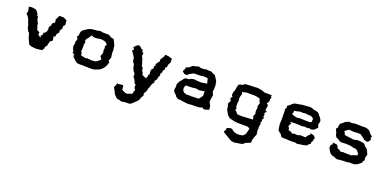

<svg xmlns="http://www.w3.org/2000/svg" viewBox="-10 -1150 4217 2097"><g transform="rotate(20 2098.5 -101.5)"><path d="M479.5 -424.8H442.4C441.4 -424.8 436.5 -423.8 427.7 -424.8L410.2 -387.7C409.2 -386.7 408.2 -383.8 404.3 -377C402.3 -375 402.3 -372.1 404.3 -368.2C406.2 -364.3 407.2 -355.5 407.2 -340.8C407.2 -337.9 404.3 -335.9 399.4 -334C394.5 -333 388.7 -328.1 381.8 -318.4C377.9 -312.5 377 -308.6 379.9 -305.7C382.8 -303.7 378.9 -295.9 368.2 -282.2C362.3 -274.4 359.4 -266.6 361.3 -259.8C362.3 -252.9 363.3 -248 364.3 -246.1C364.3 -244.1 364.3 -243.2 363.3 -240.2C362.3 -237.3 361.3 -230.5 357.4 -219.7C355.5 -212.9 350.6 -206.1 342.8 -200.2C335 -194.3 329.1 -190.4 324.2 -187.5C322.3 -186.5 323.2 -184.6 328.1 -181.6C332 -177.7 329.1 -170.9 317.4 -159.2C312.5 -154.3 310.5 -150.4 309.6 -147.5C308.6 -144.5 311.5 -141.6 318.4 -137.7C319.3 -137.7 317.4 -136.7 313.5 -133.8C309.6 -131.8 300.8 -137.7 284.2 -152.3C280.3 -153.3 278.3 -154.3 280.3 -158.2C281.2 -162.1 282.2 -166 284.2 -169.9C285.2 -171.9 284.2 -174.8 283.2 -178.7C281.2 -182.6 272.5 -187.5 254.9 -196.3C252 -197.3 251 -199.2 251 -201.2C251 -203.1 249 -211.9 244.1 -226.6C239.3 -239.3 237.3 -244.1 236.3 -245.1C236.3 -246.1 235.4 -252 236.3 -263.7C237.3 -266.6 235.4 -270.5 231.4 -273.4C227.5 -277.3 222.7 -285.2 218.8 -299.8C217.8 -305.7 215.8 -309.6 213.9 -309.6C211.9 -310.5 211.9 -319.3 213.9 -336.9C213.9 -337.9 210.9 -337.9 205.1 -337.9C199.2 -338.9 197.3 -345.7 196.3 -359.4C197.3 -361.3 191.4 -370.1 180.7 -383.8C169.9 -397.5 163.1 -403.3 160.2 -403.3C130.9 -407.2 116.2 -410.2 115.2 -410.2C115.2 -411.1 102.5 -409.2 78.1 -405.3C82 -390.6 85 -383.8 85 -382.8C85 -381.8 85.9 -374 88.9 -358.4C89.8 -356.4 89.8 -354.5 88.9 -353.5C87.9 -352.5 85.9 -343.8 82 -327.1C97.7 -308.6 104.5 -298.8 105.5 -297.9C105.5 -296.9 110.4 -290 119.1 -275.4C119.1 -274.4 121.1 -267.6 126 -254.9C130.9 -242.2 132.8 -235.4 133.8 -233.4C139.6 -219.7 142.6 -212.9 142.6 -211.9C143.6 -210.9 144.5 -203.1 146.5 -188.5C147.5 -185.5 147.5 -182.6 148.4 -181.6C149.4 -179.7 154.3 -169.9 165 -149.4C168.9 -142.6 172.9 -139.6 175.8 -140.6C178.7 -141.6 182.6 -130.9 187.5 -107.4C189.5 -99.6 192.4 -89.8 197.3 -78.1C202.1 -65.4 205.1 -59.6 206.1 -59.6L214.8 -39.1L224.6 -17.6C243.2 -9.8 252.9 -5.9 253.9 -5.9C254.9 -5.9 264.6 -4.9 286.1 -2C293 -1 299.8 0 306.6 0C310.5 0 314.5 0 319.3 -1C331.1 -2 349.6 -3.9 376 -7.8C379.9 -11.7 381.8 -13.7 381.8 -14.6L393.6 -33.2C397.5 -39.1 397.5 -43.9 394.5 -45.9C391.6 -47.9 396.5 -55.7 410.2 -70.3C413.1 -72.3 414.1 -75.2 414.1 -80.1C414.1 -85 416 -92.8 419.9 -105.5C422.9 -116.2 424.8 -123 423.8 -125C422.9 -127 431.6 -132.8 448.2 -141.6C452.1 -143.6 452.1 -149.4 450.2 -161.1C447.3 -172.9 446.3 -180.7 445.3 -186.5C444.3 -193.4 447.3 -197.3 455.1 -195.3C462.9 -193.4 466.8 -200.2 464.8 -215.8C463.9 -221.7 466.8 -228.5 472.7 -235.4C478.5 -242.2 483.4 -247.1 486.3 -251C489.3 -253.9 489.3 -257.8 487.3 -262.7C484.4 -267.6 486.3 -275.4 492.2 -288.1C495.1 -293.9 498 -295.9 501 -295.9C504.9 -294.9 505.9 -301.8 503.9 -315.4C502.9 -326.2 502.9 -332 503.9 -333C503.9 -334 508.8 -338.9 518.6 -348.6C520.5 -350.6 521.5 -354.5 521.5 -360.4C521.5 -363.3 521.5 -365.2 520.5 -369.1C519.5 -379.9 518.6 -392.6 516.6 -407.2C504.9 -411.1 499 -413.1 498 -414.1C497.1 -414.1 491.2 -418 479.5 -424.8Z M943.4 -416C932.6 -416 923.8 -418 916 -420.9C914.1 -421.9 911.1 -421.9 907.2 -421.9C899.4 -421.9 888.7 -419.9 875 -416C867.2 -413.1 862.3 -413.1 860.4 -414.1C859.4 -415 844.7 -413.1 816.4 -410.2C806.6 -409.2 796.9 -407.2 786.1 -402.3L762.7 -390.6C753.9 -385.7 745.1 -379.9 736.3 -373C727.5 -367.2 722.7 -363.3 719.7 -360.4C713.9 -355.5 710 -350.6 707 -345.7C704.1 -339.8 702.1 -332 700.2 -321.3C699.2 -311.5 699.2 -306.6 700.2 -305.7C702.1 -303.7 697.3 -295.9 688.5 -281.2C683.6 -274.4 685.5 -268.6 692.4 -266.6C699.2 -264.6 700.2 -254.9 695.3 -236.3C693.4 -227.5 691.4 -222.7 689.5 -222.7C686.5 -221.7 687.5 -213.9 691.4 -198.2C692.4 -195.3 691.4 -193.4 688.5 -189.5C685.5 -186.5 684.6 -180.7 684.6 -170.9V-160.2C688.5 -147.5 689.5 -141.6 689.5 -140.6C688.5 -139.6 693.4 -131.8 702.1 -116.2C705.1 -113.3 704.1 -109.4 700.2 -104.5C696.3 -98.6 706.1 -90.8 728.5 -81.1C724.6 -76.2 722.7 -73.2 720.7 -71.3C718.8 -69.3 721.7 -62.5 728.5 -53.7C734.4 -46.9 742.2 -40 750 -33.2C757.8 -26.4 762.7 -21.5 766.6 -18.6C778.3 -9.8 785.2 -4.9 786.1 -4.9C787.1 -3.9 796.9 -3.9 817.4 -2.9C828.1 -2 835 -2 837.9 -2.9C839.8 -3.9 855.5 -3.9 882.8 -2C891.6 -1 902.3 -2 913.1 -2C923.8 -2 937.5 -2 956.1 -1H957C969.7 -1 981.4 -2.9 990.2 -5.9C999 -9.8 1007.8 -12.7 1015.6 -15.6C1032.2 -21.5 1041 -24.4 1043 -26.4C1044.9 -28.3 1051.8 -33.2 1062.5 -42C1069.3 -46.9 1076.2 -54.7 1082 -63.5C1087.9 -72.3 1091.8 -79.1 1094.7 -83C1099.6 -90.8 1103.5 -99.6 1106.4 -111.3L1111.3 -127C1114.3 -134.8 1111.3 -139.6 1105.5 -141.6C1099.6 -143.6 1100.6 -153.3 1107.4 -169.9C1112.3 -182.6 1115.2 -189.5 1115.2 -191.4C1115.2 -193.4 1113.3 -201.2 1111.3 -216.8C1109.4 -228.5 1109.4 -233.4 1108.4 -234.4C1107.4 -235.4 1107.4 -247.1 1108.4 -270.5C1109.4 -273.4 1108.4 -279.3 1106.4 -289.1C1105.5 -298.8 1104.5 -308.6 1102.5 -320.3C1102.5 -321.3 1102.5 -321.3 1103.5 -322.3C1103.5 -324.2 1092.8 -345.7 1072.3 -387.7L1064.5 -391.6L1040 -395.5C1037.1 -396.5 1035.2 -397.5 1033.2 -400.4C1031.2 -402.3 1021.5 -407.2 1004.9 -415C1000 -417 995.1 -418 992.2 -417C990.2 -416 973.6 -415 943.4 -416ZM830.1 -345.7C847.7 -338.9 856.4 -335 858.4 -334C859.4 -332 862.3 -332 867.2 -333C894.5 -334 908.2 -334 909.2 -335.9C909.2 -336.9 914.1 -336.9 925.8 -338.9C941.4 -340.8 951.2 -340.8 955.1 -339.8C958 -339.8 970.7 -337.9 993.2 -332C1002 -325.2 1006.8 -321.3 1007.8 -320.3C1007.8 -319.3 1012.7 -315.4 1021.5 -306.6C1008.8 -286.1 1004.9 -274.4 1008.8 -272.5C1012.7 -270.5 1014.6 -264.6 1011.7 -253.9C1007.8 -239.3 1007.8 -228.5 1011.7 -222.7C1014.6 -216.8 1015.6 -211.9 1013.7 -208C1006.8 -185.5 1002.9 -172.9 1001 -170.9C998 -168.9 998 -167 1001 -162.1C1009.8 -148.4 1015.6 -142.6 1016.6 -141.6L1019.5 -130.9C1001 -114.3 988.3 -104.5 982.4 -100.6C977.5 -96.7 972.7 -93.8 967.8 -92.8C962.9 -91.8 954.1 -91.8 941.4 -89.8C928.7 -87.9 918 -87.9 906.2 -89.8C880.9 -93.8 867.2 -94.7 866.2 -91.8C864.3 -88.9 859.4 -87.9 850.6 -89.8C842.8 -90.8 831.1 -92.8 816.4 -95.7C801.8 -98.6 793.9 -101.6 794.9 -105.5C797.9 -122.1 795.9 -130.9 791 -131.8C786.1 -132.8 783.2 -136.7 784.2 -144.5C784.2 -164.1 785.2 -174.8 786.1 -176.8C787.1 -178.7 787.1 -182.6 787.1 -187.5C787.1 -202.1 787.1 -211.9 786.1 -216.8C785.2 -221.7 785.2 -225.6 787.1 -228.5C793 -242.2 793 -252 788.1 -257.8C784.2 -264.6 783.2 -269.5 784.2 -272.5C792 -289.1 796.9 -297.9 797.9 -296.9C799.8 -295.9 803.7 -300.8 810.5 -311.5C820.3 -325.2 825.2 -332 825.2 -333C825.2 -332 827.1 -336.9 830.1 -345.7Z M1376 -409.2C1363.3 -422.9 1348.6 -422.9 1333 -409.2C1318.4 -394.5 1307.6 -384.8 1301.8 -379.9L1306.6 -376L1319.3 -358.4L1303.7 -342.8C1301.8 -341.8 1301.8 -339.8 1305.7 -336.9C1326.2 -308.6 1335.9 -292 1337.9 -289.1C1338.9 -287.1 1341.8 -281.2 1347.7 -271.5C1349.6 -268.6 1350.6 -264.6 1349.6 -258.8C1347.7 -252.9 1350.6 -243.2 1356.4 -228.5C1359.4 -220.7 1363.3 -215.8 1366.2 -215.8C1370.1 -216.8 1373 -207 1377.9 -185.5C1380.9 -171.9 1381.8 -165 1381.8 -164.1C1381.8 -163.1 1386.7 -155.3 1394.5 -137.7C1398.4 -128.9 1402.3 -124 1406.2 -123C1410.2 -123 1413.1 -116.2 1416 -101.6C1418 -94.7 1417 -90.8 1413.1 -88.9C1410.2 -86.9 1414.1 -79.1 1424.8 -64.5C1430.7 -57.6 1435.5 -49.8 1439.5 -42C1442.4 -34.2 1446.3 -24.4 1452.1 -11.7C1458 -8.8 1461.9 -6.8 1464.8 -4.9C1467.8 -2.9 1468.8 2.9 1464.8 14.6C1462.9 21.5 1464.8 29.3 1470.7 38.1C1476.6 45.9 1479.5 50.8 1481.4 53.7C1484.4 56.6 1482.4 59.6 1477.5 65.4C1471.7 71.3 1469.7 81.1 1471.7 93.8C1471.7 97.7 1465.8 102.5 1453.1 107.4C1440.4 112.3 1426.8 117.2 1412.1 122.1C1396.5 120.1 1388.7 119.1 1387.7 119.1L1343.8 95.7C1347.7 90.8 1349.6 87.9 1348.6 86.9C1347.7 85.9 1346.7 80.1 1344.7 69.3C1343.8 65.4 1344.7 62.5 1346.7 60.5C1348.6 58.6 1343.8 54.7 1335 47.9L1288.1 53.7L1274.4 50.8C1263.7 79.1 1258.8 93.8 1258.8 94.7C1258.8 95.7 1256.8 96.7 1252 98.6C1267.6 128.9 1277.3 146.5 1280.3 152.3L1288.1 168.9C1293 176.8 1300.8 185.5 1309.6 193.4C1318.4 201.2 1323.2 206.1 1326.2 208C1330.1 210.9 1335 212.9 1341.8 211.9C1347.7 210.9 1361.3 215.8 1382.8 222.7C1383.8 223.6 1384.8 223.6 1387.7 223.6C1390.6 222.7 1394.5 222.7 1398.4 220.7C1405.3 217.8 1418.9 216.8 1440.4 215.8H1471.7C1472.7 215.8 1479.5 212.9 1494.1 206.1C1496.1 205.1 1502 199.2 1510.7 190.4C1518.6 182.6 1525.4 175.8 1531.2 170.9C1540 163.1 1543.9 158.2 1545.9 158.2C1546.9 158.2 1552.7 150.4 1562.5 134.8C1566.4 127.9 1568.4 124 1566.4 122.1C1564.5 119.1 1569.3 111.3 1578.1 96.7C1585.9 84 1589.8 75.2 1587.9 71.3C1586.9 67.4 1585 61.5 1583 56.6C1582 52.7 1583 50.8 1586.9 47.9C1590.8 44.9 1595.7 37.1 1601.6 24.4C1603.5 20.5 1604.5 17.6 1605.5 13.7C1605.5 9.8 1607.4 2 1610.4 -11.7C1612.3 -18.6 1614.3 -21.5 1616.2 -22.5C1618.2 -23.4 1621.1 -33.2 1626 -54.7C1627.9 -61.5 1631.8 -70.3 1638.7 -79.1C1644.5 -86.9 1648.4 -91.8 1650.4 -93.8C1654.3 -97.7 1653.3 -100.6 1647.5 -103.5C1642.6 -107.4 1646.5 -114.3 1658.2 -126C1664.1 -130.9 1667 -138.7 1668.9 -149.4C1670.9 -160.2 1670.9 -165 1671.9 -167C1672.9 -173.8 1674.8 -178.7 1678.7 -178.7C1682.6 -177.7 1683.6 -189.5 1681.6 -211.9C1680.7 -216.8 1682.6 -218.8 1687.5 -219.7C1692.4 -220.7 1695.3 -230.5 1693.4 -249C1705.1 -260.7 1710.9 -267.6 1710 -269.5C1709 -271.5 1709 -276.4 1708 -287.1C1708 -292 1710 -293.9 1714.8 -294.9C1720.7 -294.9 1724.6 -304.7 1725.6 -326.2C1725.6 -330.1 1727.5 -334 1731.4 -338.9C1734.4 -344.7 1739.3 -354.5 1744.1 -369.1C1746.1 -373 1745.1 -377 1741.2 -380.9C1737.3 -384.8 1739.3 -392.6 1746.1 -403.3C1718.8 -412.1 1705.1 -417 1704.1 -417C1703.1 -417 1688.5 -418.9 1660.2 -421.9L1654.3 -400.4C1654.3 -399.4 1650.4 -392.6 1642.6 -379.9C1636.7 -370.1 1633.8 -365.2 1630.9 -365.2C1627.9 -365.2 1627 -354.5 1627 -334C1627 -329.1 1624 -325.2 1619.1 -321.3C1614.3 -317.4 1606.4 -307.6 1595.7 -289.1C1593.8 -286.1 1595.7 -283.2 1599.6 -279.3C1603.5 -276.4 1598.6 -269.5 1585 -258.8C1587.9 -251 1589.8 -246.1 1590.8 -244.1C1592.8 -242.2 1586.9 -234.4 1575.2 -221.7C1568.4 -213.9 1566.4 -201.2 1568.4 -185.5C1570.3 -168.9 1570.3 -159.2 1571.3 -156.2C1570.3 -156.2 1566.4 -154.3 1560.5 -152.3C1554.7 -150.4 1555.7 -145.5 1564.5 -135.7C1565.4 -134.8 1563.5 -133.8 1558.6 -131.8C1553.7 -129.9 1551.8 -122.1 1552.7 -108.4L1518.6 -118.2C1518.6 -119.1 1511.7 -123 1499 -131.8C1496.1 -133.8 1496.1 -136.7 1497.1 -141.6C1498 -146.5 1493.2 -157.2 1482.4 -170.9C1476.6 -177.7 1475.6 -182.6 1480.5 -186.5C1484.4 -190.4 1477.5 -201.2 1460.9 -219.7C1458 -222.7 1458 -226.6 1458 -232.4C1459 -237.3 1455.1 -247.1 1448.2 -262.7C1445.3 -268.6 1444.3 -272.5 1446.3 -273.4C1448.2 -274.4 1443.4 -284.2 1433.6 -303.7C1427.7 -315.4 1423.8 -323.2 1424.8 -329.1C1425.8 -334 1426.8 -340.8 1428.7 -350.6C1430.7 -358.4 1426.8 -361.3 1419.9 -360.4C1413.1 -359.4 1410.2 -367.2 1412.1 -382.8C1413.1 -389.6 1411.1 -390.6 1406.2 -387.7C1401.4 -384.8 1390.6 -392.6 1376 -409.2Z M2078.1 -418C2067.4 -418 2061.5 -419.9 2058.6 -422.9C2055.7 -425.8 2047.9 -424.8 2033.2 -421.9C2028.3 -420.9 2025.4 -419.9 2024.4 -418.9C2023.4 -417 2010.7 -414.1 1987.3 -410.2C1984.4 -409.2 1980.5 -408.2 1977.5 -404.3C1974.6 -400.4 1965.8 -393.6 1951.2 -381.8C1945.3 -377 1941.4 -375 1939.5 -376C1936.5 -377.9 1930.7 -374 1918 -367.2C1913.1 -345.7 1910.2 -334 1910.2 -333C1910.2 -332 1905.3 -328.1 1897.5 -322.3L1923.8 -295.9C1925.8 -294.9 1935.5 -294.9 1954.1 -293C1969.7 -305.7 1978.5 -312.5 1980.5 -313.5C1982.4 -314.5 1988.3 -317.4 2000 -324.2C2013.7 -331.1 2019.5 -335 2020.5 -335.9C2021.5 -336.9 2031.2 -335.9 2051.8 -336.9H2076.2C2075.2 -335.9 2087.9 -336.9 2112.3 -339.8C2130.9 -342.8 2145.5 -343.8 2156.2 -341.8C2167 -339.8 2175.8 -339.8 2182.6 -338.9L2188.5 -314.5L2197.3 -281.2C2186.5 -279.3 2179.7 -278.3 2173.8 -277.3C2168 -276.4 2158.2 -275.4 2146.5 -272.5C2136.7 -270.5 2123 -269.5 2105.5 -271.5L2078.1 -273.4C2061.5 -274.4 2052.7 -275.4 2051.8 -277.3C2050.8 -279.3 2041 -277.3 2019.5 -271.5C2008.8 -268.6 2002.9 -265.6 2002.9 -262.7C2002.9 -259.8 1989.3 -257.8 1961.9 -255.9C1958 -254.9 1953.1 -253.9 1947.3 -250C1941.4 -246.1 1932.6 -236.3 1923.8 -220.7C1919.9 -213.9 1917 -210.9 1914.1 -210.9C1911.1 -210.9 1905.3 -201.2 1896.5 -182.6C1889.6 -168.9 1886.7 -162.1 1886.7 -161.1C1885.7 -160.2 1886.7 -152.3 1887.7 -137.7C1888.7 -134.8 1887.7 -127.9 1885.7 -116.2C1883.8 -105.5 1882.8 -96.7 1881.8 -90.8C1890.6 -76.2 1895.5 -69.3 1895.5 -68.4C1896.5 -67.4 1902.3 -61.5 1915 -49.8C1921.9 -43.9 1924.8 -41 1923.8 -38.1C1922.9 -35.2 1931.6 -28.3 1952.1 -15.6C1956.1 -12.7 1961.9 -11.7 1968.8 -13.7C1975.6 -15.6 1989.3 -13.7 2011.7 -8.8C2018.6 -6.8 2028.3 -5.9 2043 -4.9C2057.6 -3.9 2067.4 -2.9 2073.2 -2C2076.2 -1 2079.1 -2 2081.1 -2C2084 -2 2085.9 -1 2086.9 -2C2088.9 -2.9 2102.5 -4.9 2130.9 -5.9C2137.7 -5.9 2144.5 -5.9 2148.4 -4.9C2153.3 -4.9 2165 -4.9 2186.5 -6.8L2207 -8.8C2208 -8.8 2215.8 -11.7 2233.4 -16.6C2241.2 -19.5 2246.1 -16.6 2247.1 -10.7C2248 -4.9 2257.8 -3.9 2278.3 -8.8L2310.5 -18.6C2311.5 -18.6 2312.5 -19.5 2315.4 -20.5C2313.5 -44.9 2313.5 -56.6 2312.5 -57.6C2313.5 -58.6 2309.6 -66.4 2301.8 -82C2296.9 -92.8 2293 -97.7 2291 -98.6C2289.1 -99.6 2289.1 -109.4 2292 -128.9C2295.9 -159.2 2297.9 -174.8 2299.8 -176.8C2301.8 -178.7 2296.9 -193.4 2284.2 -221.7C2282.2 -225.6 2283.2 -229.5 2286.1 -234.4C2289.1 -240.2 2290 -252.9 2288.1 -270.5C2287.1 -278.3 2288.1 -283.2 2289.1 -285.2C2291 -287.1 2289.1 -296.9 2285.2 -314.5C2283.2 -323.2 2282.2 -328.1 2284.2 -329.1C2286.1 -330.1 2281.2 -339.8 2270.5 -356.4C2268.6 -359.4 2266.6 -362.3 2263.7 -367.2C2260.7 -372.1 2254.9 -381.8 2245.1 -396.5C2242.2 -400.4 2237.3 -402.3 2231.4 -403.3C2225.6 -404.3 2212.9 -409.2 2195.3 -419.9C2191.4 -422.9 2187.5 -422.9 2182.6 -420.9C2178.7 -418.9 2164.1 -419.9 2141.6 -423.8C2137.7 -424.8 2134.8 -424.8 2132.8 -424.8C2128.9 -424.8 2127.9 -423.8 2127 -421.9C2126 -418.9 2110.4 -418 2078.1 -418ZM2197.3 -192.4C2196.3 -190.4 2195.3 -189.5 2197.3 -190.4C2199.2 -191.4 2200.2 -192.4 2201.2 -192.4C2200.2 -163.1 2200.2 -149.4 2200.2 -148.4L2204.1 -143.6C2184.6 -118.2 2174.8 -105.5 2174.8 -104.5C2174.8 -103.5 2170.9 -100.6 2163.1 -94.7C2147.5 -93.8 2129.9 -94.7 2113.3 -93.8C2096.7 -92.8 2087.9 -91.8 2085 -91.8C2064.5 -93.8 2050.8 -94.7 2042 -92.8C2033.2 -90.8 2025.4 -91.8 2020.5 -93.8C2005.9 -99.6 1997.1 -101.6 1995.1 -101.6C1994.1 -101.6 1988.3 -108.4 1976.6 -122.1C1973.6 -138.7 1972.7 -147.5 1972.7 -148.4C1972.7 -149.4 1974.6 -158.2 1980.5 -178.7H1984.4C1987.3 -178.7 1987.3 -179.7 1984.4 -182.6C2000 -182.6 2013.7 -182.6 2026.4 -183.6C2038.1 -183.6 2046.9 -183.6 2053.7 -184.6C2057.6 -185.5 2066.4 -185.5 2079.1 -187.5C2092.8 -189.5 2103.5 -189.5 2111.3 -188.5C2128.9 -184.6 2137.7 -182.6 2138.7 -182.6C2139.6 -182.6 2159.2 -186.5 2197.3 -192.4Z M2765.6 -420.9C2751 -423.8 2736.3 -425.8 2724.6 -425.8H2720.7C2708 -424.8 2700.2 -424.8 2696.3 -423.8C2691.4 -422.9 2684.6 -422.9 2672.9 -422.9C2661.1 -423.8 2644.5 -422.9 2622.1 -420.9C2605.5 -418.9 2596.7 -418.9 2594.7 -420.9C2592.8 -421.9 2585 -416 2570.3 -403.3C2566.4 -400.4 2561.5 -399.4 2553.7 -398.4C2545.9 -397.5 2535.2 -393.6 2522.5 -386.7C2515.6 -359.4 2511.7 -345.7 2511.7 -344.7C2511.7 -343.8 2510.7 -335.9 2508.8 -318.4C2507.8 -314.5 2506.8 -310.5 2502.9 -306.6C2499 -303.7 2497.1 -293 2495.1 -274.4C2494.1 -264.6 2494.1 -258.8 2493.2 -257.8C2492.2 -255.9 2497.1 -250 2507.8 -239.3C2493.2 -227.5 2487.3 -219.7 2491.2 -213.9C2495.1 -209 2498 -203.1 2501 -198.2C2502.9 -195.3 2502.9 -191.4 2500 -184.6C2497.1 -177.7 2492.2 -168.9 2486.3 -157.2C2485.4 -155.3 2485.4 -154.3 2485.4 -152.3C2485.4 -149.4 2486.3 -145.5 2489.3 -141.6C2493.2 -135.7 2496.1 -122.1 2497.1 -101.6C2497.1 -94.7 2500 -85.9 2506.8 -75.2C2512.7 -64.5 2516.6 -56.6 2519.5 -52.7C2525.4 -42 2530.3 -35.2 2533.2 -32.2C2537.1 -29.3 2543.9 -23.4 2551.8 -15.6C2555.7 -11.7 2559.6 -9.8 2564.5 -8.8C2569.3 -7.8 2585.9 -3.9 2612.3 2.9C2623 5.9 2634.8 6.8 2649.4 7.8C2663.1 8.8 2672.9 8.8 2676.8 8.8C2693.4 9.8 2703.1 8.8 2706.1 8.8C2709 9.8 2721.7 9.8 2743.2 8.8C2764.6 7.8 2777.3 8.8 2779.3 10.7C2781.2 11.7 2787.1 16.6 2799.8 25.4C2793.9 46.9 2790 61.5 2788.1 68.4C2786.1 75.2 2784.2 84 2781.2 94.7C2774.4 99.6 2770.5 101.6 2769.5 102.5C2768.6 101.6 2765.6 107.4 2759.8 116.2C2735.4 121.1 2722.7 123 2719.7 124C2716.8 125 2707 125 2689.5 124C2667 118.2 2656.2 115.2 2655.3 115.2C2653.3 114.3 2644.5 108.4 2629.9 96.7C2621.1 89.8 2611.3 86.9 2599.6 89.8C2586.9 92.8 2575.2 96.7 2563.5 101.6C2562.5 114.3 2562.5 120.1 2562.5 121.1C2562.5 122.1 2557.6 130.9 2546.9 148.4C2554.7 156.2 2558.6 159.2 2559.6 160.2C2560.5 160.2 2569.3 166 2585.9 174.8C2589.8 176.8 2597.7 181.6 2609.4 189.5C2621.1 196.3 2628.9 201.2 2633.8 204.1C2646.5 211.9 2656.2 216.8 2662.1 217.8C2668 218.8 2677.7 220.7 2691.4 222.7C2693.4 222.7 2703.1 220.7 2720.7 217.8C2739.3 213.9 2751 212.9 2757.8 211.9C2772.5 210.9 2785.2 207 2793.9 200.2C2802.7 193.4 2807.6 187.5 2810.5 185.5C2813.5 181.6 2817.4 180.7 2820.3 180.7C2823.2 179.7 2838.9 173.8 2868.2 161.1C2869.1 144.5 2868.2 135.7 2868.2 134.8C2868.2 133.8 2871.1 125 2876 106.4C2875 105.5 2877.9 97.7 2883.8 83C2889.6 69.3 2892.6 61.5 2893.6 60.5C2895.5 56.6 2895.5 51.8 2893.6 45.9C2892.6 40 2890.6 28.3 2888.7 11.7C2887.7 4.9 2888.7 1 2890.6 -1C2892.6 -2.9 2892.6 -9.8 2888.7 -23.4C2887.7 -25.4 2888.7 -31.2 2891.6 -42C2893.6 -52.7 2894.5 -61.5 2895.5 -68.4C2896.5 -73.2 2894.5 -76.2 2890.6 -79.1C2886.7 -81.1 2889.6 -87.9 2901.4 -98.6C2895.5 -106.4 2892.6 -112.3 2893.6 -114.3C2894.5 -117.2 2899.4 -124 2907.2 -136.7C2909.2 -138.7 2906.2 -141.6 2901.4 -146.5C2896.5 -151.4 2896.5 -161.1 2902.3 -176.8C2899.4 -181.6 2896.5 -185.5 2894.5 -188.5C2892.6 -191.4 2897.5 -197.3 2908.2 -209C2910.2 -211.9 2912.1 -212.9 2912.1 -214.8C2913.1 -217.8 2909.2 -219.7 2903.3 -220.7C2894.5 -221.7 2891.6 -231.4 2897.5 -252C2903.3 -273.4 2904.3 -285.2 2898.4 -289.1C2892.6 -293 2887.7 -297.9 2881.8 -302.7C2878.9 -304.7 2879.9 -304.7 2884.8 -306.6C2888.7 -308.6 2894.5 -316.4 2901.4 -330.1C2903.3 -333 2902.3 -336.9 2901.4 -342.8C2899.4 -348.6 2901.4 -360.4 2908.2 -377C2910.2 -380.9 2909.2 -382.8 2903.3 -384.8C2898.4 -385.7 2898.4 -391.6 2905.3 -402.3C2877.9 -403.3 2862.3 -404.3 2857.4 -404.3H2819.3C2815.4 -404.3 2809.6 -406.2 2803.7 -410.2C2797.9 -414.1 2785.2 -417 2765.6 -420.9ZM2586.9 -325.2C2618.2 -333 2634.8 -336.9 2635.7 -336.9H2674.8H2711.9C2729.5 -336.9 2743.2 -335.9 2751 -334C2766.6 -331.1 2777.3 -328.1 2784.2 -326.2C2791 -323.2 2794.9 -321.3 2794.9 -318.4C2795.9 -302.7 2798.8 -293 2804.7 -287.1C2810.5 -282.2 2812.5 -277.3 2810.5 -273.4C2801.8 -251 2797.9 -239.3 2798.8 -238.3C2799.8 -236.3 2798.8 -235.4 2799.8 -234.4C2803.7 -216.8 2804.7 -208 2802.7 -207C2800.8 -206.1 2799.8 -201.2 2799.8 -191.4C2798.8 -176.8 2798.8 -168 2801.8 -163.1C2804.7 -158.2 2805.7 -153.3 2803.7 -149.4C2795.9 -131.8 2791 -121.1 2792 -119.1C2793 -117.2 2796.9 -106.4 2801.8 -83H2791C2790 -82 2789.1 -82 2788.1 -83C2742.2 -81.1 2714.8 -79.1 2706.1 -78.1C2698.2 -77.1 2689.5 -76.2 2679.7 -76.2C2666 -76.2 2653.3 -76.2 2640.6 -77.1C2627.9 -77.1 2619.1 -80.1 2614.3 -86.9C2603.5 -101.6 2594.7 -110.4 2588.9 -113.3C2583 -115.2 2582 -118.2 2585 -122.1C2592.8 -134.8 2593.8 -140.6 2588.9 -142.6C2584 -143.6 2581.1 -148.4 2581.1 -155.3C2581.1 -164.1 2582 -173.8 2581.1 -181.6C2580.1 -189.5 2580.1 -196.3 2581.1 -202.1C2585.9 -219.7 2586.9 -230.5 2585 -232.4C2583 -234.4 2581.1 -239.3 2582 -248C2584 -266.6 2585 -276.4 2585 -277.3C2584 -277.3 2587.9 -286.1 2595.7 -306.6C2588.9 -314.5 2585 -320.3 2585.9 -321.3C2585.9 -322.3 2585.9 -323.2 2586.9 -325.2Z M3365.2 -421.9C3358.4 -424.8 3350.6 -425.8 3341.8 -425.8C3336.9 -425.8 3331.1 -425.8 3324.2 -424.8C3307.6 -422.9 3285.2 -420.9 3254.9 -419.9C3252.9 -419.9 3244.1 -418 3227.5 -414.1C3210.9 -411.1 3200.2 -409.2 3193.4 -408.2C3175.8 -406.2 3165 -403.3 3161.1 -400.4C3158.2 -397.5 3151.4 -392.6 3142.6 -385.7C3138.7 -382.8 3131.8 -377 3124 -369.1C3115.2 -362.3 3108.4 -358.4 3104.5 -354.5C3098.6 -349.6 3097.7 -344.7 3102.5 -340.8C3107.4 -336.9 3103.5 -327.1 3090.8 -310.5C3089.8 -308.6 3088.9 -307.6 3088.9 -306.6C3087.9 -305.7 3088.9 -305.7 3091.8 -304.7C3095.7 -303.7 3097.7 -302.7 3094.7 -300.8V-275.4C3095.7 -268.6 3094.7 -258.8 3094.7 -246.1C3095.7 -196.3 3096.7 -171.9 3094.7 -170.9C3093.8 -170.9 3092.8 -157.2 3093.8 -130.9C3093.8 -128.9 3094.7 -120.1 3097.7 -104.5C3100.6 -88.9 3101.6 -78.1 3102.5 -74.2C3103.5 -71.3 3105.5 -66.4 3111.3 -61.5C3116.2 -56.6 3124 -49.8 3135.7 -42H3138.7C3140.6 -41 3145.5 -31.2 3157.2 -10.7C3178.7 -8.8 3189.5 -7.8 3190.4 -6.8H3217.8C3228.5 -6.8 3233.4 -6.8 3234.4 -5.9C3235.4 -4.9 3251 -3.9 3282.2 -3.9C3297.9 -3.9 3305.7 -3.9 3306.6 -5.9C3307.6 -7.8 3319.3 -5.9 3341.8 0H3344.7C3348.6 0 3355.5 -1 3366.2 -2.9C3379.9 -4.9 3390.6 -6.8 3399.4 -7.8C3410.2 -8.8 3420.9 -10.7 3433.6 -14.6C3446.3 -18.6 3453.1 -20.5 3454.1 -20.5C3457 -21.5 3458 -25.4 3460 -30.3C3460.9 -34.2 3468.8 -41 3484.4 -49.8C3486.3 -51.8 3486.3 -53.7 3484.4 -58.6C3482.4 -63.5 3486.3 -73.2 3496.1 -87.9C3498 -91.8 3499 -95.7 3497.1 -99.6C3495.1 -103.5 3499 -110.4 3506.8 -122.1C3493.2 -139.6 3485.4 -148.4 3483.4 -148.4C3482.4 -148.4 3466.8 -152.3 3438.5 -160.2L3441.4 -155.3C3440.4 -156.2 3443.4 -152.3 3449.2 -144.5C3431.6 -129.9 3422.9 -123 3421.9 -123C3422.9 -122.1 3418.9 -115.2 3410.2 -102.5C3407.2 -97.7 3403.3 -95.7 3398.4 -96.7C3393.6 -98.6 3377.9 -98.6 3348.6 -99.6C3340.8 -99.6 3336.9 -98.6 3335.9 -95.7C3335 -93.8 3325.2 -91.8 3306.6 -90.8C3294.9 -89.8 3289.1 -90.8 3288.1 -93.8C3287.1 -95.7 3277.3 -92.8 3256.8 -85.9C3253.9 -84 3250 -86.9 3245.1 -92.8C3240.2 -98.6 3227.5 -104.5 3205.1 -108.4C3201.2 -108.4 3200.2 -110.4 3205.1 -114.3C3209 -119.1 3205.1 -129.9 3192.4 -144.5C3190.4 -146.5 3189.5 -148.4 3190.4 -152.3C3191.4 -156.2 3197.3 -167 3208 -186.5L3196.3 -196.3L3190.4 -200.2C3221.7 -201.2 3241.2 -201.2 3248 -202.1C3253.9 -202.1 3269.5 -202.1 3293.9 -201.2C3309.6 -200.2 3318.4 -200.2 3319.3 -198.2C3320.3 -196.3 3332 -199.2 3356.4 -204.1C3364.3 -206.1 3370.1 -205.1 3371.1 -202.1C3372.1 -199.2 3383.8 -200.2 3408.2 -203.1C3417 -205.1 3423.8 -204.1 3425.8 -201.2C3427.7 -198.2 3440.4 -200.2 3463.9 -206.1L3488.3 -229.5C3490.2 -231.4 3494.1 -236.3 3502 -245.1C3496.1 -259.8 3493.2 -266.6 3492.2 -267.6C3492.2 -268.6 3492.2 -270.5 3491.2 -274.4C3490.2 -278.3 3490.2 -281.2 3492.2 -285.2C3494.1 -288.1 3495.1 -299.8 3499 -320.3C3492.2 -335 3489.3 -341.8 3489.3 -342.8C3489.3 -343.8 3484.4 -350.6 3473.6 -364.3C3469.7 -368.2 3468.8 -369.1 3467.8 -369.1C3466.8 -370.1 3462.9 -376 3455.1 -386.7C3451.2 -393.6 3445.3 -397.5 3439.5 -400.4C3433.6 -402.3 3426.8 -404.3 3419.9 -406.2C3412.1 -409.2 3407.2 -411.1 3404.3 -409.2C3402.3 -407.2 3388.7 -411.1 3365.2 -421.9ZM3306.6 -340.8C3321.3 -343.8 3330.1 -343.8 3333 -340.8C3335.9 -338.9 3341.8 -337.9 3352.5 -337.9C3374 -338.9 3384.8 -338.9 3385.7 -336.9C3386.7 -335 3398.4 -328.1 3420.9 -313.5C3415 -309.6 3412.1 -307.6 3413.1 -306.6C3413.1 -304.7 3413.1 -296.9 3415 -281.2C3409.2 -277.3 3406.2 -274.4 3405.3 -274.4C3405.3 -275.4 3403.3 -273.4 3399.4 -269.5C3353.5 -268.6 3329.1 -268.6 3327.1 -269.5C3325.2 -270.5 3319.3 -270.5 3308.6 -271.5C3272.5 -272.5 3254.9 -271.5 3253.9 -268.6C3253.9 -265.6 3249 -265.6 3238.3 -268.6C3218.8 -272.5 3210 -274.4 3209 -275.4C3208 -275.4 3199.2 -279.3 3181.6 -286.1C3188.5 -301.8 3191.4 -309.6 3191.4 -310.5C3191.4 -311.5 3191.4 -316.4 3190.4 -327.1C3223.6 -332 3240.2 -335.9 3242.2 -337.9C3244.1 -339.8 3248 -340.8 3256.8 -339.8C3260.7 -338.9 3268.6 -339.8 3279.3 -339.8C3289.1 -338.9 3297.9 -338.9 3306.6 -340.8Z M4011.7 -417C3993.2 -421.9 3977.5 -423.8 3968.8 -421.9C3959 -420.9 3948.2 -420.9 3934.6 -421.9C3928.7 -422.9 3918 -422.9 3903.3 -422.9H3892.6H3861.3C3850.6 -422.9 3845.7 -421.9 3843.8 -418.9C3841.8 -417 3827.1 -417 3799.8 -419.9C3795.9 -420.9 3791 -418.9 3786.1 -416C3782.2 -413.1 3772.5 -409.2 3757.8 -403.3C3754.9 -402.3 3752 -400.4 3749 -395.5C3746.1 -390.6 3737.3 -383.8 3722.7 -375C3716.8 -372.1 3712.9 -367.2 3710 -360.4C3708 -353.5 3706.1 -345.7 3703.1 -337.9C3701.2 -332 3701.2 -328.1 3704.1 -325.2C3707 -323.2 3703.1 -316.4 3691.4 -305.7C3689.5 -303.7 3688.5 -301.8 3688.5 -298.8C3688.5 -296.9 3688.5 -295.9 3689.5 -294.9C3691.4 -291 3697.3 -279.3 3706.1 -257.8C3710 -250 3710.9 -245.1 3708 -244.1C3706.1 -243.2 3710.9 -233.4 3722.7 -214.8C3724.6 -210.9 3728.5 -209 3734.4 -208C3740.2 -206.1 3752 -199.2 3768.6 -188.5C3778.3 -181.6 3789.1 -178.7 3801.8 -179.7C3813.5 -180.7 3823.2 -180.7 3829.1 -181.6C3838.9 -182.6 3849.6 -182.6 3863.3 -181.6C3877 -180.7 3889.6 -179.7 3900.4 -178.7C3909.2 -177.7 3915 -176.8 3916 -174.8C3917 -172.9 3931.6 -169.9 3962.9 -167C3967.8 -166 3973.6 -164.1 3979.5 -159.2C3985.4 -154.3 3996.1 -142.6 4011.7 -122.1C4010.7 -121.1 4008.8 -120.1 4005.9 -119.1C4002.9 -118.2 4004.9 -114.3 4008.8 -105.5C3985.4 -99.6 3973.6 -96.7 3972.7 -96.7C3972.7 -95.7 3963.9 -91.8 3947.3 -85C3942.4 -82 3937.5 -82 3932.6 -83C3927.7 -84 3911.1 -83 3882.8 -84C3865.2 -84 3856.4 -85 3855.5 -85.9C3854.5 -86.9 3843.8 -85 3822.3 -80.1C3820.3 -79.1 3818.4 -81.1 3816.4 -85C3813.5 -88.9 3803.7 -93.8 3786.1 -100.6C3780.3 -102.5 3776.4 -106.4 3773.4 -112.3C3770.5 -118.2 3768.6 -124 3766.6 -128.9C3764.6 -132.8 3760.7 -136.7 3755.9 -139.6C3751 -142.6 3734.4 -143.6 3705.1 -145.5C3712.9 -135.7 3715.8 -129.9 3711.9 -127C3709 -124 3703.1 -120.1 3697.3 -116.2C3695.3 -115.2 3694.3 -112.3 3693.4 -107.4C3692.4 -101.6 3692.4 -93.8 3691.4 -83C3691.4 -80.1 3692.4 -76.2 3695.3 -72.3C3698.2 -68.4 3703.1 -59.6 3710 -45.9C3712.9 -39.1 3717.8 -31.2 3726.6 -24.4C3734.4 -18.6 3739.3 -15.6 3740.2 -14.6C3744.1 -11.7 3749 -9.8 3756.8 -8.8C3763.7 -7.8 3777.3 -2.9 3794.9 5.9C3801.8 8.8 3809.6 9.8 3817.4 9.8C3819.3 9.8 3820.3 9.8 3823.2 8.8C3835 7.8 3843.8 6.8 3850.6 5.9C3861.3 3.9 3874 3.9 3888.7 2.9H3918.9C3929.7 2.9 3935.5 2 3936.5 -1C3937.5 -2.9 3953.1 -2.9 3985.4 -2C4001 -2 4011.7 -3.9 4016.6 -5.9C4021.5 -7.8 4029.3 -10.7 4040 -15.6C4041 -15.6 4047.9 -20.5 4059.6 -30.3C4071.3 -39.1 4078.1 -43.9 4080.1 -45.9C4085.9 -48.8 4086.9 -51.8 4083 -54.7C4080.1 -57.6 4085.9 -66.4 4098.6 -81.1C4100.6 -84 4100.6 -87.9 4097.7 -93.8C4094.7 -99.6 4094.7 -111.3 4099.6 -127.9C4102.5 -138.7 4104.5 -144.5 4106.4 -145.5C4107.4 -146.5 4107.4 -146.5 4106.4 -147.5C4106.4 -150.4 4103.5 -156.2 4098.6 -166C4090.8 -185.5 4086.9 -195.3 4085.9 -196.3C4086.9 -196.3 4081.1 -202.1 4070.3 -214.8C4065.4 -220.7 4060.5 -223.6 4057.6 -222.7C4054.7 -221.7 4047.9 -230.5 4037.1 -247.1C4034.2 -251 4029.3 -253.9 4020.5 -255.9C4011.7 -258.8 3997.1 -259.8 3977.5 -261.7C3961.9 -263.7 3948.2 -262.7 3937.5 -260.7C3927.7 -257.8 3919.9 -255.9 3913.1 -253.9C3908.2 -252.9 3905.3 -252.9 3903.3 -253.9C3901.4 -254.9 3885.7 -256.8 3858.4 -260.7C3844.7 -262.7 3838.9 -262.7 3837.9 -262.7C3836.9 -261.7 3824.2 -264.6 3800.8 -268.6L3793.9 -289.1C3794.9 -290 3790 -294.9 3781.2 -305.7C3792 -314.5 3798.8 -319.3 3799.8 -320.3C3801.8 -321.3 3806.6 -326.2 3818.4 -334C3823.2 -337.9 3828.1 -338.9 3833 -337.9C3836.9 -337.9 3853.5 -336.9 3884.8 -334C3887.7 -334 3894.5 -335 3906.2 -335.9C3918 -336.9 3933.6 -336.9 3954.1 -336.9H3957C3959 -336.9 3972.7 -326.2 4000 -307.6C4008.8 -300.8 4014.6 -296.9 4013.7 -293.9C4012.7 -291 4026.4 -287.1 4055.7 -281.2C4067.4 -289.1 4072.3 -292 4072.3 -293L4085.9 -314.5C4088.9 -320.3 4087.9 -323.2 4082 -325.2C4077.1 -326.2 4077.1 -335 4084 -351.6C4085.9 -355.5 4084 -359.4 4077.1 -361.3C4071.3 -363.3 4062.5 -370.1 4051.8 -383.8C4043.9 -394.5 4040 -401.4 4040 -402.3C4039.1 -403.3 4030.3 -408.2 4011.7 -417Z"/></g></svg>

Font: Hermetico
Style: Regular
Weight: 400
Version: Version 1.0